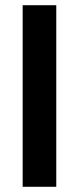

<svg xmlns="http://www.w3.org/2000/svg" viewBox="-20 -717 303 737"><path d="M67 -697H196V0H67Z"/></svg>

Font: Hanken Grotesk
Style: Bold
Weight: 700
Designer: Alfredo Marco Pradil
Foundry: Hanken Design Co.
Version: Version 3.014